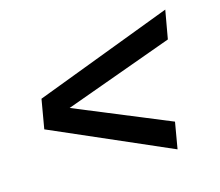

<svg xmlns="http://www.w3.org/2000/svg" viewBox="-81 -630 841 735"><g transform="rotate(-15 339.0 -262.5)"><path d="M537 2 64 -204 84 -320 630 -527 610 -414 179 -258 555 -103Z"/></g></svg>

Font: Archivo SemiExpanded SemiBold
Style: Italic
Weight: 600
Width: 6
Italic angle: -10°
Designer: Hector Gatti
Foundry: Omnibus-Type
Version: Version 2.001